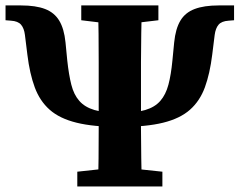

<svg xmlns="http://www.w3.org/2000/svg" viewBox="-21 -677 870 697"><path d="M414 -216.3Q318.3 -216.3 256.8 -231.6Q195.2 -246.8 159.3 -278.7Q123.4 -310.5 105.1 -360.1Q86.8 -409.6 78.4 -478.4L69.5 -550.1Q66.5 -574.5 55.4 -587.4Q44.3 -600.3 19 -601.9L-0.9 -603.5V-657.3H55Q109.1 -657.3 142.7 -644.3Q176.3 -631.4 194 -602.1Q211.8 -572.8 216.8 -523.1L223.2 -457.4Q228.8 -405.6 237.9 -369.6Q246.9 -333.5 266.9 -310.8Q286.8 -288 322 -277.6Q357.3 -267.3 414 -267.3Q471.2 -267.3 506.2 -277.6Q541.2 -288 561 -310.8Q580.8 -333.5 590.4 -369.6Q600 -405.6 604.9 -457.4L611.3 -523.1Q616.3 -572.8 633.9 -602.1Q651.4 -631.4 685.6 -644.3Q719.7 -657.3 773 -657.3H828.7V-603.5L809 -601.9Q783.5 -600.3 772.5 -587.4Q761.5 -574.5 758.3 -550.1L749.4 -478.4Q740.9 -409.6 722.8 -360.1Q704.6 -310.5 668.7 -278.7Q632.8 -246.8 571.3 -231.6Q509.7 -216.3 414 -216.3ZM334.3 0Q336.3 -51 336.8 -102Q337.3 -153 337.3 -205.5Q337.3 -258 337.3 -310V-347Q337.3 -399 337.3 -450.6Q337.3 -502.3 336.8 -554.3Q336.3 -606.3 334.3 -657.3H493.8Q492.8 -607.3 491.8 -555.6Q490.8 -504 490.8 -452Q490.8 -400 490.8 -347V-310.7Q490.8 -259 490.8 -207Q490.8 -155 491.8 -103.5Q492.8 -52 493.8 0ZM259.6 0V-53.7L398.1 -68.7H427.6L568.5 -53.7V0ZM274 -603.5V-657.3H554V-603.5L427.6 -588.5H398.1Z"/></svg>

Font: Source Serif 4 Variable
Style: Regular
Weight: 400
Designer: Frank Grießhammer
Foundry: Adobe
Version: Version 4.005;hotconv 1.1.0;makeotfexe 2.6.0